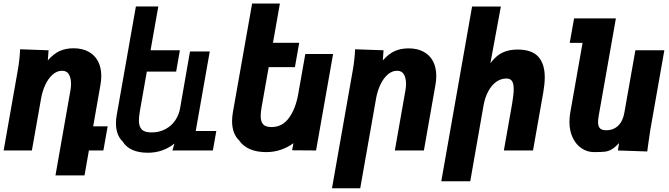

<svg xmlns="http://www.w3.org/2000/svg" viewBox="-53 -826 3673 1054"><path d="M57.5 -555.5 213.5 -550 209.5 -494.5Q242 -531.5 275.2 -546.2Q308.5 -561 351 -561Q397.5 -561 432 -542.8Q466.5 -524.5 484.8 -490.2Q503 -456 503 -409Q503 -386 498.5 -360.5L458.5 -132.5H538L514.5 0H435L411 137H251.5L333.5 -329Q337 -347.5 337 -365Q337 -396 325.8 -416.8Q314.5 -437.5 288 -437.5Q258.5 -437.5 234.5 -415.2Q210.5 -393 195 -358.8Q179.5 -324.5 173 -288L122 0H-33L45 -442.5Q54.5 -496 57.5 -555.5Z M620.5 -49Q602 -66.5 592.8 -92.2Q583.5 -118 583.5 -149.5Q583.5 -171.5 588 -195.5L693 -790.5H816L773.5 -550H934.5L914 -433H753L714.5 -214Q709.5 -183 709.5 -165Q709.5 -131.5 725.2 -115.2Q741 -99 779 -99Q821 -99 854.5 -116.8Q888 -134.5 909 -165.2Q930 -196 936 -234L990 -543.5H1098.5L1021.5 -107H1134.5L1115.5 0H893.5L904.5 -38Q876.5 -15 839.5 -1.2Q802.5 12.5 758 12.5Q709 12.5 674 -3Q639 -18.5 620.5 -49Z M1259.5 -55.5Q1240.5 -73.5 1230.8 -100.2Q1221 -127 1221 -160.5Q1221 -184 1225.5 -210L1331 -806.5H1483.5L1445.5 -591H1589.5L1566 -457.5H1422L1383.5 -240Q1378 -209.5 1378 -189.5Q1378 -158 1391.8 -143.2Q1405.5 -128.5 1437 -128.5Q1497 -128.5 1533.5 -179Q1570 -229.5 1584 -309L1623 -529.5H1775.5L1682 0L1550.5 -1L1558 -40Q1528.5 -18 1490.5 -4.5Q1452.5 9 1408 9Q1355.5 9 1317.8 -7.8Q1280 -24.5 1259.5 -55.5Z M1896.5 -555.5 2052.5 -550 2048.5 -494.5Q2081 -531 2114.2 -545.8Q2147.5 -560.5 2190 -560.5Q2237 -560.5 2271.2 -542.5Q2305.5 -524.5 2323.8 -490.2Q2342 -456 2342 -409Q2342 -386 2337.5 -360.5L2274 0H2114.5L2172.5 -329Q2176 -347.5 2176 -365Q2176 -396 2164.8 -416.8Q2153.5 -437.5 2127 -437.5Q2097.5 -437.5 2073.5 -415.2Q2049.5 -393 2034 -358.8Q2018.5 -324.5 2012 -288L1924.5 207.5H1769.5L1884 -442.5Q1893.5 -496 1896.5 -555.5Z M2538.5 -790H2696.5L2639 -479Q2671 -521.5 2706.5 -537.8Q2742 -554 2787.5 -554Q2866.5 -554 2902 -514.8Q2937.5 -475.5 2937.5 -401.5Q2937.5 -366.5 2929.5 -319.5L2873 0H2713L2758.5 -257.5Q2767 -308.5 2767 -335.5Q2767 -369 2757 -382Q2747 -395 2727 -395Q2697 -395 2671.5 -377Q2646 -359 2627.8 -325.5Q2609.5 -292 2601.5 -247.5L2528.5 169H2369.5Z M3073 -157.5Q3073 -181.5 3077.5 -207.5L3145 -590.5H3074.5L3098.5 -725H3328L3234 -192.5Q3230 -170 3230 -156Q3230 -132.5 3240.5 -121.8Q3251 -111 3274.5 -111Q3314.5 -111 3340.5 -136Q3366.5 -161 3374.5 -207.5L3435 -550H3594L3517 -113.5Q3513 -88 3506 -38L3500 5.5L3339 0L3345.5 -40.5Q3322 -16 3304.8 -6Q3287.5 4 3268.2 6.5Q3249 9 3207.5 9Q3171.5 9 3140.8 -11Q3110 -31 3091.5 -69Q3073 -107 3073 -157.5Z"/></svg>

Font: JuliaMono Black
Style: Italic
Weight: 900
Italic angle: -9°
Monospace: yes
Designer: cormullion
Foundry: corm
Version: Version 0.057; ttfautohint (v1.8.4)